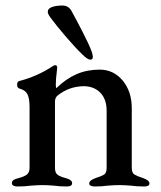

<svg xmlns="http://www.w3.org/2000/svg" viewBox="-20 -672 581 695"><path d="M23 -9Q23 -16 28.5 -20Q34 -24 46 -27Q66 -32 76.5 -39.5Q87 -47 87 -65V-285Q87 -314 80 -329.5Q73 -345 52 -351Q42 -353 42 -365Q42 -378 51 -379Q115 -396 167 -430Q175 -436 180 -436Q187 -436 187 -427L185 -407Q184 -400 183 -389Q182 -378 182 -366Q182 -355 184 -353Q219 -387 257 -403.5Q295 -420 341 -420Q391 -420 424 -380.5Q457 -341 457 -280V-64Q457 -46 467 -40Q477 -34 499 -27Q521 -19 521 -8Q521 3 502 3Q474 3 454 0Q428 -2 412 -2Q396 -2 370 0Q351 3 322 3Q315 3 309 0.5Q303 -2 303 -8Q303 -19 325 -27Q347 -34 356.5 -40Q366 -46 366 -64V-271Q366 -312 344 -335.5Q322 -359 285 -360Q230 -360 187 -325Q179 -317 179 -304V-64Q179 -46 189 -39Q199 -32 219 -27Q241 -21 241 -9Q241 3 222 3Q195 3 175 0Q151 -2 134 -2Q118 -2 92 0Q71 3 43 3Q34 3 28.5 0Q23 -3 23 -9ZM278 -475Q254 -498 219.5 -538Q185 -578 163 -608Q162 -609 157.5 -616Q153 -623 153 -630Q153 -641 168 -646.5Q183 -652 206 -652Q228 -652 239 -632Q254 -605 278.5 -557.5Q303 -510 312 -485Q316 -473 316 -466Q316 -456 307 -456Q297 -456 278 -475Z"/></svg>

Font: EB Garamond Medium
Style: Regular
Weight: 500
Designer: Georg Duffner and Octavio Pardo
Foundry: Georg Duffner
Version: Version 1.000